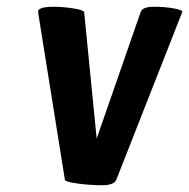

<svg xmlns="http://www.w3.org/2000/svg" viewBox="-20 -532 559 568"><path d="M396 -496Q401 -512 435 -512Q469 -512 495 -507Q521 -502 519 -496L324 0Q317 16 282 16Q247 16 210 11Q173 6 172 0L93 -494V-496Q91 -503 102 -507.5Q113 -512 140 -512Q167 -512 197.5 -507Q228 -502 229 -496L266 -122Z"/></svg>

Font: Chau Philomene One
Style: Italic
Weight: 400
Designer: Vicente Lamonaca
Foundry: TipoType
Version: Version 1.002